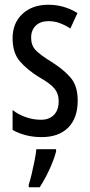

<svg xmlns="http://www.w3.org/2000/svg" viewBox="-20 -567 379 808"><path d="M307 -144Q307 -70 267 -30Q227 10 155 10Q118 10 87 1.5Q56 -7 33 -20V-104Q55 -86 87 -74.5Q119 -63 152 -63Q187 -63 207 -83.5Q227 -104 227 -141Q227 -173 208.5 -195Q190 -217 145 -242Q95 -273 64 -308.5Q33 -344 33 -406Q33 -470 74.5 -508.5Q116 -547 183 -547Q250 -547 306 -512L276 -447Q255 -461 232 -469.5Q209 -478 184 -478Q150 -478 130.5 -459Q111 -440 111 -408Q111 -376 130 -356Q149 -336 196 -307Q246 -276 276.5 -241Q307 -206 307 -144ZM216 71Q206 108 186.5 149.5Q167 191 147 221H101V210Q107 192 113.5 164.5Q120 137 125.5 109Q131 81 133 61H216Z"/></svg>

Font: Noto Sans Kannada ExtraCondensed
Style: Regular
Weight: 400
Width: 2
Designer: Jelle Bosma - Monotype Design Team
Foundry: Monotype Imaging Inc.
Version: Version 2.005; ttfautohint (v1.8.4.7-5d5b)